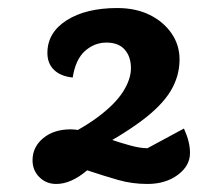

<svg xmlns="http://www.w3.org/2000/svg" viewBox="-20 -730 506 478"><path d="M198 -347 106 -372Q180 -406 223.5 -438.5Q267 -471 286.5 -502Q306 -533 306 -560Q306 -589 290.5 -606.5Q275 -624 245 -624Q215 -624 191.5 -603Q168 -582 161 -537Q131 -540 114.5 -556Q98 -572 98 -598Q98 -649 146 -679.5Q194 -710 272 -710Q318 -710 352.5 -693Q387 -676 407 -647Q427 -618 427 -582Q427 -540 404.5 -503Q382 -466 331.5 -428.5Q281 -391 198 -347ZM120 -272Q95 -272 78 -289Q61 -306 61 -331Q61 -364 87.5 -386Q114 -408 156 -408Q173 -408 198 -401Q223 -394 250.5 -384.5Q278 -375 303.5 -368Q329 -361 347 -361L438 -410Q446 -392 449.5 -377.5Q453 -363 453 -349Q453 -317 422.5 -294.5Q392 -272 347 -272Q309 -272 274 -282Q239 -292 197 -306Q157 -272 120 -272Z"/></svg>

Font: Lemonada Medium
Style: Regular
Weight: 500
Designer: Mohamed Gaber (Arabic), Eduardo Tunni (Latin)
Foundry: Kief Type Foundry
Version: Version 4.004; ttfautohint (v1.8.2)